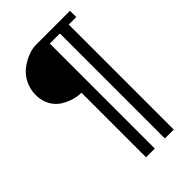

<svg xmlns="http://www.w3.org/2000/svg" viewBox="-258 -819 1076 1076"><g transform="rotate(-45 280.0 -281.0)"><path d="M514.6 -671.9H455.1V160.2H384.8V-671.9H304.7V160.2H235.4V-351.6Q207 -351.6 176.8 -360.4Q146.5 -369.1 115.7 -387.7Q85 -406.2 64.9 -441.4Q44.9 -476.6 44.9 -523.4Q44.9 -570.3 64.9 -609.4Q85 -648.4 116.2 -671.9Q147.5 -695.3 181.2 -708.5Q214.8 -721.7 245.1 -721.7H514.6Z"/></g></svg>

Font: FreeUniversal
Style: Bold
Weight: 700
Version: Version 1.001